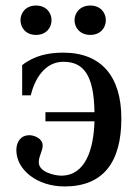

<svg xmlns="http://www.w3.org/2000/svg" viewBox="-20 -662 504 693"><path d="M249 -589C249 -562 269 -536 306 -536C343 -536 362 -562 362 -589C362 -616 343 -642 306 -642C269 -642 249 -616 249 -589ZM54 -589C54 -562 73 -536 110 -536C147 -536 166 -562 166 -589C166 -616 147 -642 110 -642C73 -642 54 -616 54 -589ZM39 -120C39 -49 114 11 213 11C353 11 418 -77 418 -234C418 -386 346 -472 208 -472C156 -472 105 -462 60 -427V-318H91C105 -376 141 -439 209 -439C281 -439 319 -392 321 -257H144V-224H321C318 -122 288 -28 201 -28C177 -28 120 -41 120 -76C120 -100 134 -116 134 -137C134 -162 104 -174 86 -174C56 -174 39 -151 39 -120Z"/></svg>

Font: erewhon
Style: Regular
Weight: 400
Version: Version 1.0.0